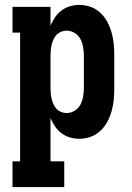

<svg xmlns="http://www.w3.org/2000/svg" viewBox="-20 -558 540 783"><path d="M31 205V100H62V-425H31V-530H186V-453Q193 -471 204 -487Q215 -503 230.5 -515Q246 -527 265 -532.5Q284 -538 303 -538Q327 -538 349.5 -530Q372 -522 389.5 -505.5Q407 -489 418 -468Q429 -447 435.5 -424Q442 -401 444 -377.5Q446 -354 446 -330V-200Q446 -176 444 -152.5Q442 -129 435.5 -106Q429 -83 418 -62Q407 -41 389.5 -24.5Q372 -8 349.5 0Q327 8 303 8Q284 8 265 2.5Q246 -3 230.5 -15Q215 -27 204 -43Q193 -59 186 -77V100H242V205ZM251 -97Q269 -97 284.5 -106.5Q300 -116 308 -131.5Q316 -147 319 -164.5Q322 -182 322 -200V-330Q322 -348 319 -365.5Q316 -383 308 -398.5Q300 -414 284.5 -423.5Q269 -433 251 -433Q240 -433 229 -428.5Q218 -424 210.5 -416Q203 -408 198 -397Q193 -386 190.5 -375Q188 -364 187 -352.5Q186 -341 186 -330V-200Q186 -189 187 -177.5Q188 -166 190.5 -155Q193 -144 198 -133Q203 -122 210.5 -114Q218 -106 229 -101.5Q240 -97 251 -97Z"/></svg>

Font: Iosevka Slab Extrabold
Style: Regular
Weight: 800
Monospace: yes
Designer: Belleve Invis
Foundry: Belleve Invis
Version: Version 11.1.1; ttfautohint (v1.8.3)